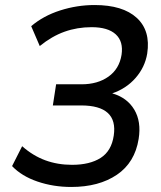

<svg xmlns="http://www.w3.org/2000/svg" viewBox="-20 -734 640 763"><path d="M263 9Q192 9 129 -12.5Q66 -34 28 -74L68 -153Q111 -115 160 -97Q209 -79 266 -79Q337 -79 380 -106.5Q423 -134 432 -195Q450 -315 302 -315H190L203 -399H304Q368 -399 411 -429.5Q454 -460 463 -516Q471 -569 440 -597.5Q409 -626 344 -626Q287 -626 236.5 -608Q186 -590 138 -551L104 -630Q152 -671 219 -692.5Q286 -714 356 -714Q468 -714 523.5 -663Q579 -612 565 -521Q556 -467 519 -424.5Q482 -382 426 -363Q485 -346 513.5 -298.5Q542 -251 531 -182Q516 -88 444.5 -39.5Q373 9 263 9Z"/></svg>

Font: Mulish SemiBold
Style: Italic
Weight: 600
Italic angle: -9°
Designer: Vernon Adams
Foundry: Vernon Adams
Version: Version 3.603; ttfautohint (v1.8.3)